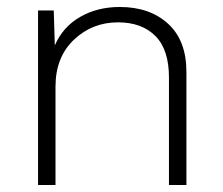

<svg xmlns="http://www.w3.org/2000/svg" viewBox="-20 -530 638 550"><path d="M323 -510Q409 -510 461.5 -462Q514 -414 514 -324V0H464V-308Q464 -388 425 -427Q386 -466 318 -466Q244 -466 191.5 -416Q139 -366 139 -282V0H89V-500H134L137 -400Q160 -453 209.5 -481.5Q259 -510 323 -510Z"/></svg>

Font: Elaine Sans Light
Style: Regular
Weight: 300
Designer: Wei Huang
Foundry: Wei Huang
Version: Version 2.001;December 24, 2019;FontCreator 12.0.0.2547 64-b